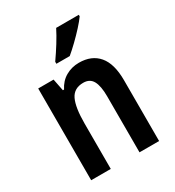

<svg xmlns="http://www.w3.org/2000/svg" viewBox="-183 -875 898 984"><g transform="rotate(-30 266.0 -383.0)"><path d="M312 -553Q387 -553 427.5 -505Q468 -457 468 -360V0H352V-332Q352 -392 335.5 -422.5Q319 -453 280 -453Q225 -453 203.5 -408.5Q182 -364 182 -268V0H66V-543H157L171 -472H178Q198 -512 233.5 -532.5Q269 -553 312 -553ZM435 -757Q421 -737 395.5 -709Q370 -681 341 -653Q312 -625 289 -606H210V-618Q236 -655 260 -693.5Q284 -732 301 -766H435Z"/></g></svg>

Font: Noto Sans Myanmar Condensed SemiBold
Style: Regular
Weight: 600
Width: 3
Designer: Monotype Design Team
Foundry: Monotype Imaging Inc.
Version: Version 2.107; ttfautohint (v1.8.4.7-5d5b)